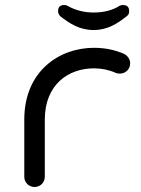

<svg xmlns="http://www.w3.org/2000/svg" viewBox="-20 -747 564 767"><path d="M159 -269C159 -411 255 -474 355 -474C386 -474 415 -468 442 -456C447 -454 452 -453 459 -453C482 -453 500 -471 500 -494C500 -510 490 -524 477 -531C440 -548 399 -556 355 -556C218 -556 77 -464 77 -269V-41C77 -18 95 0 118 0C141 0 159 -18 159 -41ZM458 -724C430 -706 395 -697 354 -697C316 -697 281 -706 249 -724C246 -726 242 -727 237 -727C220 -727 212 -719 212 -702C212 -695 215 -688 221 -682C258 -653 298 -627 354 -627C410 -627 449 -653 486 -682C493 -687 496 -693 496 -702C496 -719 488 -727 471 -727C466 -727 462 -726 458 -724Z"/></svg>

Font: Fabada
Style: Regular
Weight: 400
Designer: deFharo
Foundry: deFharo.com
Version: Version 4.000 2011 initial release